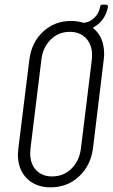

<svg xmlns="http://www.w3.org/2000/svg" viewBox="-20 -798 484 826"><path d="M382 -676Q428 -638 428 -566Q428 -557 426 -539L380 -160Q370 -85 319.5 -38.5Q269 8 198 8Q134 8 95.5 -30.5Q57 -69 57 -134Q57 -142 59 -160L106 -539Q115 -615 165 -661.5Q215 -708 286 -708Q310 -708 336 -701Q337 -700 341 -700Q365 -702 385 -720.5Q405 -739 411 -768Q411 -778 421 -778H436Q446 -778 444 -766Q438 -737 422 -715Q406 -693 383 -681Q379 -680 382 -676ZM375 -541Q376 -548 376 -561Q376 -606 350 -633.5Q324 -661 280 -661Q232 -661 198 -627.5Q164 -594 158 -541L111 -158Q110 -151 110 -138Q110 -93 135.5 -66Q161 -39 204 -39Q253 -39 287 -72Q321 -105 328 -158Z"/></svg>

Font: Barlow Condensed Light
Style: Italic
Weight: 300
Width: 3
Italic angle: -7°
Designer: Jeremy Tribby
Foundry: Tribby Type
Version: Version 1.408